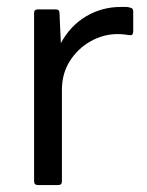

<svg xmlns="http://www.w3.org/2000/svg" viewBox="-20 -532 423 552"><path d="M89 0Q78 0 78 -11V-495Q78 -505 89 -505H140Q151 -505 151 -495L155 -408Q182 -458 227.5 -485Q273 -512 327 -512Q336 -512 342.5 -512Q349 -512 354 -510Q363 -509 363 -499V-441Q363 -429 352 -431Q345 -432 337 -433Q329 -434 318 -434Q277 -434 240 -413Q203 -392 180.5 -356Q158 -320 158 -274V-11Q158 0 148 0Z"/></svg>

Font: LINE Seed Sans
Style: Regular
Weight: 400
Designer: LINE VX Design & Dalton Maag Ltd & Sandoll Inc
Foundry: Dalton Maag Ltd
Version: Version 1.003